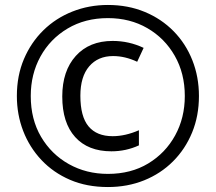

<svg xmlns="http://www.w3.org/2000/svg" viewBox="-20 -744 870 774"><path d="M415 10Q330 10 262.5 -19Q195 -48 147 -99Q99 -150 73.5 -216Q48 -282 48 -357Q48 -439 76.5 -506Q105 -573 155 -622Q205 -671 272 -697.5Q339 -724 415 -724Q496 -724 563.5 -696Q631 -668 680 -618Q729 -568 755.5 -501Q782 -434 782 -357Q782 -277 754.5 -210Q727 -143 677.5 -93.5Q628 -44 561 -17Q494 10 415 10ZM415 -43Q508 -43 577.5 -85Q647 -127 686 -198Q725 -269 725 -357Q725 -448 684.5 -519Q644 -590 574 -630.5Q504 -671 415 -671Q323 -671 252.5 -629Q182 -587 143 -516Q104 -445 104 -357Q104 -263 145.5 -192.5Q187 -122 257.5 -82.5Q328 -43 415 -43ZM429 -134Q335 -134 283 -191.5Q231 -249 231 -355Q231 -458 285.5 -518.5Q340 -579 434 -579Q500 -579 559 -551L533 -495Q484 -518 436 -518Q375 -518 339.5 -476.5Q304 -435 304 -358Q304 -274 337 -234.5Q370 -195 434 -195Q485 -195 540 -219V-158Q488 -134 429 -134Z"/></svg>

Font: Noto Sans Oriya ExtCond
Style: Regular
Weight: 400
Width: 2
Designer: Amélie Bonet and Sol Matas
Foundry: Google LLC
Version: Version 2.006; ttfautohint (v1.8.4.7-5d5b)